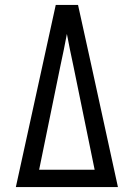

<svg xmlns="http://www.w3.org/2000/svg" viewBox="-20 -755 540 775"><path d="M44 0 205 -735H295L349 -490L456 0ZM138 -70H362L276 -490Q269 -522 262.5 -554Q256 -586 250 -618Q244 -586 237.5 -554Q231 -522 224 -490Z"/></svg>

Font: HulyMono
Style: Regular
Weight: 400
Monospace: yes
Designer: Belleve Invis
Foundry: Belleve Invis
Version: Version 33.2.5; ttfautohint (v1.8.4)